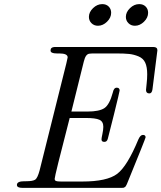

<svg xmlns="http://www.w3.org/2000/svg" viewBox="-20 -911 783 931"><path d="M62 -14.2Q62 -32.2 98.1 -32.2H106.9Q139.2 -32.2 150.9 -40Q162.1 -47.9 171.9 -84L301.8 -604Q307.6 -629.9 308.1 -632.8Q308.1 -651.9 267.1 -651.9H254.9Q225.1 -651.9 225.1 -666Q225.1 -682.1 244.1 -683.1H724.1Q743.2 -683.1 743.2 -667Q743.2 -667 719.2 -477.1Q716.3 -458 704.1 -458Q688 -458 688 -475.1Q688 -479 690.9 -503.9Q693.8 -528.8 693.8 -550.8Q693.8 -585.9 684.3 -606.9Q674.8 -627.9 651.9 -637.5Q628.9 -647 606 -649.4Q583 -651.9 540 -651.9H441.9Q419.9 -651.9 411.9 -650.4Q403.8 -648.9 397.5 -640.4Q391.1 -631.8 386.2 -611.8L326.2 -370.1H403.8Q461.9 -370.1 486.6 -387Q511.2 -403.8 526.9 -461.9Q531.7 -485.8 545.9 -485.8Q560.1 -485.8 560.1 -472.2Q560.1 -467.3 532.5 -355.7Q504.9 -244.1 502.9 -238.8Q499 -222.7 485.8 -223.1Q471.7 -223.1 472.2 -235.8Q472.2 -240.7 476.6 -261.5Q481 -282.2 481 -295.9Q481 -321.8 461.9 -330.3Q442.9 -338.9 396 -338.9H317.9Q244.6 -55.7 245.1 -43.9Q245.1 -36.1 251.5 -33.4Q257.8 -30.8 275.9 -30.8H378.9Q499 -30.8 548.1 -67.9Q597.2 -105 650.9 -234.9Q660.6 -256.8 672.9 -256.8Q686 -256.8 686 -245.1Q686 -240.2 595.2 -18.1Q592.3 -12.2 590.1 -8.5Q587.9 -4.9 584 -2.9Q580.1 -1 578.6 -0.5Q577.1 0 569.1 0Q561 0 558.1 0H88.9Q62 0 62 -14.2ZM411.1 -829.1Q411.1 -852.1 431.2 -871.6Q451.2 -891.1 476.1 -891.1Q495.1 -891.1 507.1 -879.2Q519 -867.2 519 -849.1Q519 -825.2 499 -805.7Q479 -786.1 455.1 -786.1Q436 -786.1 423.6 -798.6Q411.1 -811 411.1 -829.1ZM590.3 -829.1Q590.3 -852.1 610.4 -871.6Q630.4 -891.1 655.3 -891.1Q674.3 -891.1 686.3 -879.2Q698.2 -867.2 698.2 -849.1Q698.2 -825.2 678.2 -805.7Q658.2 -786.1 634.3 -786.1Q615.2 -786.1 602.8 -798.6Q590.3 -811 590.3 -829.1Z"/></svg>

Font: CMU Classical Serif
Style: Italic
Weight: 500
Italic angle: -14.04°
Version: Version 0.7.0